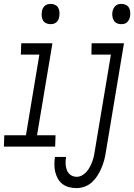

<svg xmlns="http://www.w3.org/2000/svg" viewBox="-62 -752 688 985"><path d="M196 -628Q185 -628 174.5 -633Q164 -638 158.5 -647.5Q153 -657 152 -669Q151 -681 153 -693Q154 -701 157.5 -708.5Q161 -716 167.5 -722Q174 -728 182.5 -730Q191 -732 199 -732Q210 -732 220.5 -727Q231 -722 236.5 -712.5Q242 -703 243 -691Q244 -679 242 -667Q241 -659 237.5 -651.5Q234 -644 227.5 -638Q221 -632 212.5 -630Q204 -628 196 -628ZM-42 0 -40 -58H71L140 -472H45L47 -530H207L128 -58H223L221 0ZM559 -628Q547 -628 537 -633Q527 -638 521.5 -647.5Q516 -657 514.5 -669Q513 -681 515 -693Q517 -701 520.5 -708.5Q524 -716 530.5 -722Q537 -728 545 -730Q553 -732 561 -732Q573 -732 583.5 -727Q594 -722 599.5 -712.5Q605 -703 606 -691Q607 -679 605 -667Q604 -659 600 -651.5Q596 -644 590 -638Q584 -632 575.5 -630Q567 -628 559 -628ZM330 213Q310 213 291.5 208Q273 203 258.5 192Q244 181 235 165Q226 149 221.5 130.5Q217 112 217 92.5Q217 73 220 53H277Q274 70 274.5 87.5Q275 105 281 120.5Q287 136 300.5 145.5Q314 155 331 155Q346 155 359.5 147.5Q373 140 383 128Q393 116 400 102.5Q407 89 412 75Q417 61 420 47Q423 33 425 18L507 -472H407L408 -530H574L481 28Q478 49 472.5 69.5Q467 90 458.5 110Q450 130 438 149Q426 168 409.5 183Q393 198 372 205.5Q351 213 330 213Z"/></svg>

Font: Iosevka Curly Slab LtExObl
Style: Regular
Weight: 300
Width: 7
Italic angle: -9°
Monospace: yes
Designer: Belleve Invis
Foundry: Belleve Invis
Version: Version 11.1.0; ttfautohint (v1.8.3)